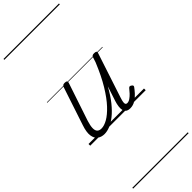

<svg xmlns="http://www.w3.org/2000/svg" viewBox="-468 -1046 1581 1581"><g transform="rotate(-45 323.0 -255.0)"><path d="M152 16Q116 16 91 -2.5Q66 -21 60.5 -60.5Q55 -100 76 -162L186 -494Q191 -506 197 -510.5Q203 -515 217 -515Q233 -515 239 -509Q245 -503 241 -491L130 -159Q117 -118 116 -90Q115 -62 127.5 -48Q140 -34 166 -34Q198 -34 238.5 -57Q279 -80 325.5 -129.5Q372 -179 421 -259.5Q470 -340 517 -455L530 -495Q534 -508 540.5 -512Q547 -516 560 -516Q577 -516 583.5 -510.5Q590 -505 585 -493L456 -101Q448 -76 446 -61Q444 -46 448.5 -39Q453 -32 464 -32Q481 -32 498.5 -44Q516 -56 532.5 -73.5Q549 -91 562 -108Q569 -116 575.5 -116Q582 -116 590 -110Q600 -104 601 -97.5Q602 -91 597 -85Q585 -68 563.5 -44Q542 -20 513.5 -2Q485 16 452 16Q428 16 414 6.5Q400 -3 395.5 -20.5Q391 -38 394 -62.5Q397 -87 406 -115L448 -243Q409 -172 369 -122.5Q329 -73 290.5 -42.5Q252 -12 217 2Q182 16 152 16ZM0 490H646V500H0ZM0 -20H646V0H0ZM0 -505H646V-500H0ZM0 -1010H646V-1000H0Z"/></g></svg>

Font: Playwrite NZ Guides
Style: Regular
Weight: 400
Designer: Veronika Burian, José Scaglione
Foundry: TypeTogether
Version: Version 1.003